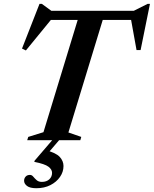

<svg xmlns="http://www.w3.org/2000/svg" viewBox="-20 -742 814 1016"><path d="M709.5 -636.5H193L259 -648.5L117 -475L96.5 -485L189 -721.5H201.5L266.5 -674L219.5 -685H721L666.5 -674L761 -721.5H773.5L724 -477H702.5L671.5 -649ZM396.5 -654H529L342 -41L410 -17.5L405 0H124L129.5 -17.5L210 -42.5ZM172.5 254Q138.5 254 123 242Q107.5 230 107.5 214.5Q107.5 201.5 115.8 192.5Q124 183.5 138.5 183.5Q148.5 183.5 156 192.8Q163.5 202 173.8 211.2Q184 220.5 201.5 220.5Q226 220.5 240.8 207Q255.5 193.5 255.5 172.5Q255.5 154.5 236.2 140Q217 125.5 161.5 114.5L163 108.5L274.5 -21.5H311L205 102.5L221.5 52.5Q276 66.5 296 88.2Q316 110 316 136.5Q316 167.5 297.5 194.2Q279 221 246.8 237.5Q214.5 254 172.5 254Z"/></svg>

Font: Newsreader 36pt SemiBold
Style: Italic
Weight: 600
Italic angle: -17°
Designer: Hugues Gentile
Foundry: Production Type
Version: Version 1.003